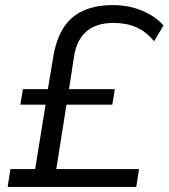

<svg xmlns="http://www.w3.org/2000/svg" viewBox="-20 -734 662 754"><path d="M10 0 21 -70H118L159 -323H60L70 -384H168L189 -510Q200 -577 228 -622.5Q256 -668 305 -691Q354 -714 424 -714Q486 -714 539 -691.5Q592 -669 622 -634L585 -572Q554 -610 515 -627Q476 -644 425 -644Q359 -644 320 -611Q281 -578 271 -514L251 -384H431L421 -323H241L201 -70H526L515 0Z"/></svg>

Font: Nunito Sans 12pt
Style: Italic
Weight: 400
Italic angle: -9°
Designer: Vernon Adams
Foundry: Vernon Adams
Version: Version 3.101;gftools[0.9.27]